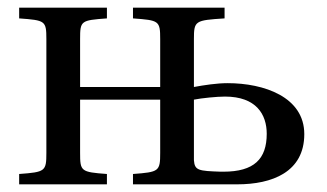

<svg xmlns="http://www.w3.org/2000/svg" viewBox="-20 -481 853 501"><path d="M30 0H259V-27C191 -32 189 -34 189 -82V-221H398V-82C398 -34 395 -32 327 -27V0H599C690 0 774 -32 774 -131C774 -228 669 -264 574 -264C546 -264 513 -259 486 -254V-379C486 -427 489 -428 566 -433V-461H327V-433C395 -428 398 -427 398 -379V-254H189V-379C189 -427 191 -428 259 -433V-461H30V-433C98 -428 101 -427 101 -379V-82C101 -34 98 -32 30 -27ZM486 -63V-221C506 -225 546 -229 567 -229C649 -229 676 -182 676 -132C676 -66 643 -33 563 -33H556C498 -35 488 -36 486 -63Z"/></svg>

Font: erewhon
Style: Regular
Weight: 400
Version: Version 1.0.0